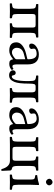

<svg xmlns="http://www.w3.org/2000/svg" viewBox="1028 -1716 817 2914"><g transform="rotate(90 1437.0 -258.5)"><path d="M437 -429.2Q484.9 -429.2 544.9 -431.2Q549.8 -426.3 549.8 -414.1Q549.8 -401.9 544.9 -397.9Q501 -395 489 -380.6Q477.1 -366.2 477.1 -307.1V-122.1Q477.1 -62 489 -48.1Q501 -34.2 550.8 -30.8Q554.7 -25.9 554.9 -13.9Q555.2 -2 550.8 2Q494.6 0 438 0Q386.2 0 335.9 2Q332 -2.9 332 -14.9Q332 -26.9 335.9 -30.8Q377 -33.7 387.5 -48.3Q397.9 -63 397.9 -122.1V-338.9Q397.9 -369.6 389.9 -379.9Q381.8 -390.1 355 -390.1H233.9Q207 -390.1 199.5 -378.2Q191.9 -366.2 191.9 -338.9V-122.1Q191.9 -63 202.4 -49.1Q212.9 -35.2 252.9 -30.8Q257.8 -25.9 257.8 -13.9Q257.8 -2 252.9 2Q192.9 0 152.8 0Q94.7 0 35.2 2Q30.3 -2 30 -13.9Q29.8 -25.9 35.2 -30.8Q85.9 -33.7 99.4 -48.3Q112.8 -63 112.8 -122.1V-307.1Q112.8 -366.2 100.8 -380.6Q88.9 -395 44.9 -397.9Q40 -401.9 40 -413.8Q40 -425.8 44.9 -431.2Q105 -429.2 152.8 -429.2Z M878.9 -232.9 799.8 -211.9Q704.6 -188 705.1 -102.1Q705.1 -75.2 723.4 -53Q741.7 -30.8 776.9 -30.8Q811 -30.8 864.7 -75.2Q878.9 -86.4 878.9 -101.1ZM878.9 -47.9H877L856.9 -32.2Q802.7 9.8 748 9.8Q622.1 9.8 622.1 -98.1Q622.1 -147.9 667.5 -186Q712.9 -224.1 787.1 -243.2L873 -264.2Q878.9 -266.1 878.9 -275.9Q878.9 -405.8 797.9 -405.8Q764.6 -405.8 741.2 -395.3Q717.8 -384.8 717.8 -363.8Q717.8 -349.6 719.7 -344.2Q722.7 -338.4 723.1 -326.2Q723.1 -314.9 709.5 -303.5Q695.8 -292 675.8 -292Q640.6 -292 641.1 -328.1Q641.1 -370.1 692.6 -404.5Q744.1 -439 806.2 -439Q957 -439 957 -270V-123Q957 -102.1 957.5 -90.1Q958 -78.1 960.9 -64Q963.9 -49.8 970.5 -43.9Q977.1 -38.1 986.8 -38.1Q1004.9 -38.1 1023.9 -54.2Q1038.1 -46.4 1041 -26.9Q1002.9 10.3 945.8 9.8Q911.6 9.8 897.7 -5.1Q883.8 -20 878.9 -47.9Z M1460.4 -122.1Q1460.4 -62 1472.4 -48.1Q1484.4 -34.2 1534.7 -30.8Q1538.6 -25.9 1538.6 -14.4Q1538.6 -2.9 1534.7 2Q1478.5 0 1421.4 0Q1369.6 0 1319.3 2Q1315.4 -2.9 1315.4 -14.4Q1315.4 -25.9 1319.3 -30.8Q1360.4 -33.7 1370.8 -48.3Q1381.3 -63 1381.3 -122.1V-332Q1381.3 -360.8 1371.8 -375.5Q1362.3 -390.1 1336.4 -390.1H1291.5Q1263.7 -390.1 1256.1 -369.6Q1248.5 -349.1 1248.5 -286.1Q1248.5 -130.4 1222.7 -67.9Q1204.6 -25.9 1181.2 -6.8Q1157.7 12.2 1120.6 12.2Q1087.4 12.2 1066.9 -4.9Q1046.4 -22 1046.4 -45.9Q1046.4 -63 1056.9 -75.4Q1067.4 -87.9 1085.4 -87.9Q1116.2 -87.9 1122.6 -49.8Q1125.5 -28.8 1141.6 -28.8Q1170.4 -28.8 1188.5 -78.1Q1210.4 -142.1 1210.4 -278.8Q1210.4 -357.9 1197.5 -376Q1184.6 -394 1129.4 -397.9Q1124.5 -401.9 1124.5 -413.8Q1124.5 -425.8 1129.4 -431.2Q1189.5 -429.2 1231.4 -429.2H1420.4Q1468.3 -429.2 1528.3 -431.2Q1532.2 -426.3 1532.5 -414.1Q1532.7 -401.9 1528.3 -397.9Q1484.4 -395 1472.4 -380.6Q1460.4 -366.2 1460.4 -307.1Z M1862.3 -232.9 1783.2 -211.9Q1688 -188 1688.5 -102.1Q1688.5 -75.2 1706.8 -53Q1725.1 -30.8 1760.3 -30.8Q1794.4 -30.8 1848.1 -75.2Q1862.3 -86.4 1862.3 -101.1ZM1862.3 -47.9H1860.4L1840.3 -32.2Q1786.1 9.8 1731.4 9.8Q1605.5 9.8 1605.5 -98.1Q1605.5 -147.9 1650.9 -186Q1696.3 -224.1 1770.5 -243.2L1856.4 -264.2Q1862.3 -266.1 1862.3 -275.9Q1862.3 -405.8 1781.2 -405.8Q1748 -405.8 1724.6 -395.3Q1701.2 -384.8 1701.2 -363.8Q1701.2 -349.6 1703.1 -344.2Q1706.1 -338.4 1706.5 -326.2Q1706.5 -314.9 1692.9 -303.5Q1679.2 -292 1659.2 -292Q1624 -292 1624.5 -328.1Q1624.5 -370.1 1676 -404.5Q1727.5 -439 1789.6 -439Q1940.4 -439 1940.4 -270V-123Q1940.4 -102.1 1940.9 -90.1Q1941.4 -78.1 1944.3 -64Q1947.3 -49.8 1953.9 -43.9Q1960.4 -38.1 1970.2 -38.1Q1988.3 -38.1 2007.3 -54.2Q2021.5 -46.4 2024.4 -26.9Q1986.3 10.3 1929.2 9.8Q1895 9.8 1881.1 -5.1Q1867.2 -20 1862.3 -47.9Z M2251 -39.1H2377Q2403.8 -39.1 2411.4 -51Q2418.9 -63 2418.9 -89.8V-307.1Q2418.9 -366.2 2408.4 -380.1Q2397.9 -394 2357.9 -397.9Q2354 -401.9 2354 -413.8Q2354 -425.8 2357.9 -431.2Q2418 -429.2 2458 -429.2Q2505.9 -429.2 2565.9 -431.2Q2569.8 -426.3 2569.8 -414.1Q2569.8 -401.9 2565.9 -397.9Q2522 -395 2510 -380.6Q2498 -366.2 2498 -307.1V-122.1Q2498 -84 2503.4 -64Q2508.8 -43.9 2515.9 -39.1Q2522.9 -34.2 2537.1 -30.8Q2565.9 -24.9 2566.9 -4.9L2572.8 127.9Q2559.6 131.8 2546.9 128.9Q2512.7 0 2420.9 0H2168.9Q2121.1 0 2061 2Q2056.2 -2 2055.9 -13.9Q2055.7 -25.9 2061 -30.8Q2105 -33.7 2116.9 -48.3Q2128.9 -63 2128.9 -122.1V-307.1Q2128.9 -367.2 2118.4 -381.1Q2107.9 -395 2064.9 -397.9Q2061 -401.9 2061 -413.8Q2061 -425.8 2064.9 -431.2Q2121.1 -429.2 2168 -429.2Q2219.7 -429.2 2270 -431.2Q2273.9 -426.3 2273.9 -414.1Q2273.9 -401.9 2270 -397.9Q2229 -395 2218.5 -380.6Q2208 -366.2 2208 -307.1V-89.8Q2208 -59.1 2216.1 -49.1Q2224.1 -39.1 2251 -39.1Z M2692.4 -599.1Q2692.4 -617.2 2709.5 -632.1Q2726.6 -647 2744.6 -647Q2763.7 -647 2778.1 -630.4Q2792.5 -613.8 2792.5 -595.2Q2792.5 -578.1 2776.6 -562.5Q2760.7 -546.9 2740.7 -546.9Q2722.7 -546.9 2707.5 -563.5Q2692.4 -580.1 2692.4 -599.1ZM2783.7 -122.1Q2783.7 -62 2795.7 -48.1Q2807.6 -34.2 2855.5 -30.8Q2860.4 -25.9 2860.4 -13.9Q2860.4 -2 2855.5 2Q2789.6 0 2744.6 0Q2698.7 0 2632.3 2Q2628.4 -2 2628.4 -13.9Q2628.4 -25.9 2632.3 -30.8Q2680.2 -34.7 2692.4 -48.3Q2704.6 -62 2704.6 -122.1V-316.9Q2704.6 -358.9 2693.1 -369.9Q2681.6 -380.9 2639.6 -384.8Q2633.8 -401.9 2637.7 -413.1Q2730.5 -425.3 2774.4 -441.9Q2787.6 -441.9 2787.6 -435.1Q2783.7 -371.1 2783.7 -321.3Z"/></g></svg>

Font: Linux Libertine
Style: Regular
Weight: 400
Designer: Philipp H. Poll
Foundry: Philipp H. Poll
Version: Version 5.3.0 ; ttfautohint (v0.9)